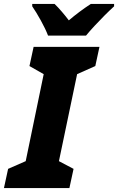

<svg xmlns="http://www.w3.org/2000/svg" viewBox="-52 -951 597 971"><path d="M-32 0 -11 -97 78 -136 169 -576 97 -617 118 -714H451L430 -617L338 -576L246 -136L320 -97L299 0ZM191 -771Q178 -805 154.5 -847.5Q131 -890 111 -919V-931H224Q240 -916 261 -891.5Q282 -867 296 -848Q323 -871 350.5 -891.5Q378 -912 407 -931H525V-919Q503 -899 477 -873Q451 -847 426 -820Q401 -793 383 -771Z"/></svg>

Font: Noto Sans Disp ExtBd
Style: Italic
Weight: 800
Italic angle: -12°
Designer: Monotype Design Team
Foundry: Monotype Imaging Inc.
Version: Version 2.000;GOOG;noto-source:20170915:90ef993387c0